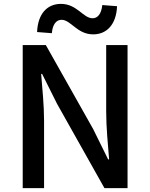

<svg xmlns="http://www.w3.org/2000/svg" viewBox="-20 -947 774 989"><path d="M97 -715V22H207V-325C207 -405 198 -490 192 -566H197L274 -412L518 22H637V-715H527V-371C527 -291 536 -202 542 -126H537L460 -282L216 -715ZM171 -782 247 -776C251 -823 271 -845 297 -845C345 -845 377 -770 460 -770C530 -770 579 -821 583 -915L507 -921C502 -875 483 -853 457 -853C408 -853 377 -927 294 -927C223 -927 175 -876 171 -782Z"/></svg>

Font: コーポレート・ロゴ ver3 Medium
Style: Regular
Weight: 500
Designer: [KANA_main] LOGOTYPE.JP [Source Han Sans] Ryoko NISHIZUKA 西塚涼子 (kana, bopomofo & ideographs); Paul D. Hunt (Latin, Greek
Version: Version 12.001;FEAKit 1.0